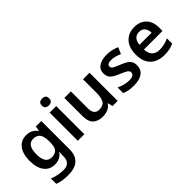

<svg xmlns="http://www.w3.org/2000/svg" viewBox="6 -1563 2614 2614"><g transform="rotate(-45 1313.0 -255.5)"><path d="M263 -552Q366 -552 424 -472H429L441 -542H546V4Q546 120 480.5 180Q415 240 285 240Q227 240 178 232.5Q129 225 85 207V103Q178 145 293 145Q355 145 387.5 110.5Q420 76 420 10V-4Q420 -19 421 -39Q422 -59 424 -71H420Q392 -29 351.5 -9.5Q311 10 260 10Q161 10 105 -64Q49 -138 49 -270Q49 -402 105.5 -477Q162 -552 263 -552ZM296 -449Q178 -449 178 -268Q178 -90 298 -90Q364 -90 395.5 -126.5Q427 -163 427 -250V-269Q427 -365 395.5 -407Q364 -449 296 -449Z M770 -751Q799 -751 819.5 -736.5Q840 -722 840 -685Q840 -648 819.5 -633Q799 -618 770 -618Q741 -618 720.5 -633Q700 -648 700 -685Q700 -722 720.5 -736.5Q741 -751 770 -751ZM833 -542V0H707V-542Z M1475 -542V0H1376L1359 -70H1353Q1326 -28 1280.5 -9Q1235 10 1184 10Q1093 10 1041.5 -37Q990 -84 990 -188V-542H1116V-213Q1116 -92 1216 -92Q1292 -92 1320.5 -139.5Q1349 -187 1349 -277V-542Z M2005 -157Q2005 -75 1946.5 -32.5Q1888 10 1779 10Q1722 10 1681.5 2Q1641 -6 1603 -23V-130Q1643 -111 1691.5 -98Q1740 -85 1783 -85Q1835 -85 1858 -101Q1881 -117 1881 -144Q1881 -160 1872 -172.5Q1863 -185 1836.5 -200Q1810 -215 1758 -237Q1706 -257 1671.5 -278.5Q1637 -300 1619.5 -329Q1602 -358 1602 -404Q1602 -477 1659.5 -514.5Q1717 -552 1813 -552Q1863 -552 1907.5 -542Q1952 -532 1997 -512L1957 -419Q1919 -435 1883 -446Q1847 -457 1809 -457Q1726 -457 1726 -410Q1726 -393 1736.5 -381Q1747 -369 1773.5 -355.5Q1800 -342 1849 -323Q1897 -304 1932 -283.5Q1967 -263 1986 -233Q2005 -203 2005 -157Z M2344 -552Q2453 -552 2516.5 -487Q2580 -422 2580 -306V-242H2222Q2224 -168 2263 -127.5Q2302 -87 2371 -87Q2423 -87 2465 -97.5Q2507 -108 2551 -128V-27Q2511 -8 2468 1Q2425 10 2365 10Q2286 10 2224.5 -20.5Q2163 -51 2128.5 -113Q2094 -175 2094 -267Q2094 -406 2163 -479Q2232 -552 2344 -552ZM2344 -459Q2293 -459 2261.5 -426.5Q2230 -394 2225 -330H2458Q2457 -386 2429.5 -422.5Q2402 -459 2344 -459Z"/></g></svg>

Font: Noto Sans SemiBold
Style: Regular
Weight: 600
Designer: Monotype Design Team
Foundry: Monotype Imaging Inc.
Version: Version 2.007